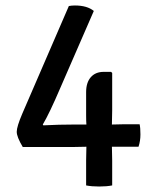

<svg xmlns="http://www.w3.org/2000/svg" viewBox="-20 -676 570 700"><path d="M388 -141 389 -91V0Q369 4 341.5 4Q314 4 294 0V-91L295 -141L244 -140H63Q41 -177 41 -195.5Q41 -214 61 -261L231 -654Q241 -656 253 -656Q298 -656 322 -636L201 -358Q160 -262 136 -222L138 -219Q195 -222 251 -222H295Q294 -233 294 -256V-340Q294 -375 311 -394.5Q328 -414 358 -414H385L389 -410V-273L388 -222L433 -223H489Q492 -210 492 -186Q492 -162 485 -141Z"/></svg>

Font: Signika Negative
Style: Regular
Weight: 400
Designer: Anna Giedrys
Foundry: Anna Giedrys
Version: Version 1.001